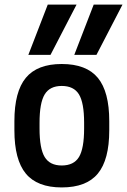

<svg xmlns="http://www.w3.org/2000/svg" viewBox="-20 -810 556 840"><path d="M402 -570H305L390 -790H516ZM201 -570H104L189 -790H315ZM250 10Q143 10 93 -50.5Q43 -111 43 -240V-280Q43 -409 93 -469.5Q143 -530 250 -530Q358 -530 408 -469.5Q458 -409 458 -280V-240Q458 -111 408 -50.5Q358 10 250 10ZM250 -86Q303 -86 325.5 -123Q348 -160 348 -248V-273Q348 -360 325.5 -397Q303 -434 250 -434Q198 -434 175.5 -397Q153 -360 153 -273V-248Q153 -160 175.5 -123Q198 -86 250 -86Z"/></svg>

Font: M PLUS 1 Code Medium
Style: Regular
Weight: 500
Designer: Coji Morishita
Foundry: UNDERFOREST DESIGN
Version: Version 1.002